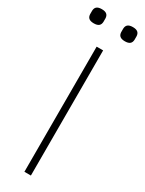

<svg xmlns="http://www.w3.org/2000/svg" viewBox="-253 -942 735 974"><g transform="rotate(30 115.0 -455.5)"><path d="M96 -733V0H134V-733ZM-15 -859C-14 -839 -3 -828 24 -828C51 -828 62 -839 63 -859V-880C62 -900 51 -911 24 -911C-3 -911 -14 -900 -15 -880ZM167 -859C168 -839 179 -828 206 -828C233 -828 244 -839 245 -859V-880C244 -900 233 -911 206 -911C179 -911 168 -900 167 -880Z"/></g></svg>

Font: Kreadon Extra Light
Style: Regular
Weight: 200
Designer: kohakuno
Foundry: StudioGnu
Version: Version 1.000;Glyphs 3.1.2 (3151)